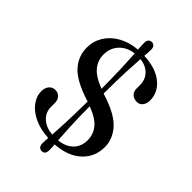

<svg xmlns="http://www.w3.org/2000/svg" viewBox="-248 -879 1054 1054"><g transform="rotate(45 279.0 -352.0)"><path d="M308.5 39Q308.5 73 281.5 73Q270 73 262.2 64.5Q254.5 56 254.5 38.5Q254.5 29.5 255 19.2Q255.5 9 256.5 -3.5Q193 -7 146.2 -29Q99.5 -51 73.8 -85Q48 -119 48 -159Q48 -185 61.8 -201.5Q75.5 -218 98 -218Q119 -218 132.8 -203.8Q146.5 -189.5 146.5 -165V-134.5Q146.5 -94 176 -65.8Q205.5 -37.5 258.5 -32Q261.5 -70.5 264.2 -133Q267 -195.5 268 -298Q262 -300 256.5 -301.5Q144 -338 99.5 -388Q55 -438 55 -505Q55 -554 80.2 -595.2Q105.5 -636.5 152 -663Q198.5 -689.5 262 -695Q261 -711 260.2 -723.5Q259.5 -736 259.5 -746.5Q259.5 -762 267.2 -770.2Q275 -778.5 287 -778.5Q298 -778.5 305.8 -770.2Q313.5 -762 313.5 -746Q313.5 -736 312.8 -724Q312 -712 310.5 -695.5Q403 -691.5 454.8 -649.2Q506.5 -607 506.5 -545Q506.5 -519 493.5 -503Q480.5 -487 460 -487Q437 -487 422.2 -500.8Q407.5 -514.5 407.5 -536.5V-566Q407.5 -606.5 381.2 -634.5Q355 -662.5 308.5 -668Q305.5 -628 302.5 -562.5Q299.5 -497 299 -391.5Q304.5 -389.5 310 -387.5Q422.5 -351.5 467.2 -300.5Q512 -249.5 512 -188.5Q512 -111 457.5 -60.5Q403 -10 306.5 -3.5Q307.5 9.5 308 20Q308.5 30.5 308.5 39ZM147 -541.5Q147 -497.5 174.8 -463Q202.5 -428.5 272.5 -401Q272 -502.5 269.2 -565.5Q266.5 -628.5 264 -667.5Q211 -661 179 -627Q147 -593 147 -541.5ZM418.5 -148Q418.5 -192.5 391.2 -226.8Q364 -261 294.5 -288Q295 -191 298.2 -130.2Q301.5 -69.5 304 -32.5Q356.5 -38 387.5 -68.2Q418.5 -98.5 418.5 -148Z"/></g></svg>

Font: Fraunces 72pt S050
Style: Regular
Weight: 400
Version: Version 1.000; ttfautohint (v1.8.3)